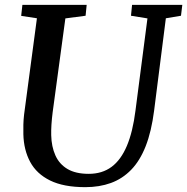

<svg xmlns="http://www.w3.org/2000/svg" viewBox="-20 -763 773 793"><path d="M665 -687.5 616.5 -306Q605.5 -220 581.8 -159.5Q558 -99 521.8 -61.8Q485.5 -24.5 438 -7.2Q390.5 10 332.5 10Q243 10 187 -17.5Q131 -45 104.5 -94.5Q78 -144 76.5 -208.5Q76 -227.5 76.5 -248Q77 -268.5 79.5 -290L132.5 -687.5L67.5 -697.5L72.5 -743H338L333.5 -698L250 -687L197.5 -299.5Q194 -272 192.5 -248.2Q191 -224.5 191.5 -205Q192.5 -157.5 208.8 -121.2Q225 -85 258.8 -65Q292.5 -45 346.5 -45Q402 -45 440.8 -73.8Q479.5 -102.5 504 -160.5Q528.5 -218.5 539.5 -306L589 -687L521 -698L525.5 -743H733L727.5 -698Z"/></svg>

Font: Merriweather Medium
Style: Italic
Weight: 500
Italic angle: -7.8°
Version: Version 2.101